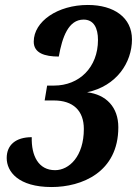

<svg xmlns="http://www.w3.org/2000/svg" viewBox="-20 -744 552 774"><path d="M188 10C309 10 457 -49 457 -231C457 -312 408 -363 331 -372C450 -397 512 -492 512 -585C512 -673 440 -724 334 -724C213 -724 116 -658 116 -576C116 -530 160 -516 217 -516C231 -595 256 -665 317 -665C358 -665 375 -631 375 -583C375 -472 299 -399 198 -399H170L160 -339H197C275 -339 318 -298 318 -224C318 -114 259 -58 202 -58C135 -58 106 -116 108 -191C44 -191 7 -160 7 -107C7 -52 54 10 188 10Z"/></svg>

Font: Noto Serif Tamil Condensed
Style: Bold Italic
Weight: 700
Width: 3
Italic angle: -12°
Designer: Indian Type Foundry, Tom Grace, and the Monotype Design Team
Foundry: Monotype Imaging Inc.
Version: Version 2.003